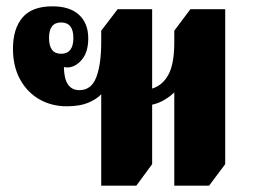

<svg xmlns="http://www.w3.org/2000/svg" viewBox="-20 -581 799 607"><path d="M300 6V-283Q285 -267 258.5 -256Q232 -245 191 -245Q143 -245 104.5 -267Q66 -289 43.5 -330Q21 -371 21 -427Q21 -490 51 -525.5Q81 -561 146 -561Q201 -561 230 -534Q259 -507 259 -460Q259 -418 240.5 -394.5Q222 -371 198 -368Q191 -367 182 -369Q183 -296 231 -296Q269 -296 284.5 -337Q300 -378 300 -448V-484L352 -552H461V-301Q494 -311 512.5 -345Q531 -379 531 -448V-484L582 -552H692V-62L641 6H531V-289Q519 -277 501 -266Q483 -255 461 -250V-62L411 6ZM173 -411Q212 -411 212 -461Q212 -510 173 -510Q135 -510 135 -461Q135 -411 173 -411Z"/></svg>

Font: Noto Serif Thai ExtraCondensed Black
Style: Regular
Weight: 900
Width: 2
Designer: Monotype Design Team
Foundry: Monotype Imaging Inc.
Version: Version 2.002; ttfautohint (v1.8.4.7-5d5b)